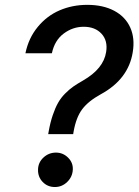

<svg xmlns="http://www.w3.org/2000/svg" viewBox="-20 -757 566 784"><path d="M176.8 -209.2 178.6 -219.5Q185.4 -257.5 195.5 -287.1Q205.6 -316.8 217.2 -337.2Q228.7 -357.6 245.7 -374.8Q262.8 -392 279.1 -403.4Q295.5 -414.8 319.2 -428.3Q402.7 -476.2 413.4 -544.7Q420.8 -590.9 394.5 -619.3Q368.3 -647.7 321.7 -647.7Q277.3 -647.7 240.2 -620Q203.1 -592.3 191.8 -539.4H83.8Q96.6 -601.6 134.1 -647Q171.5 -692.5 223.5 -714.8Q275.6 -737.2 336.3 -737.2Q400.6 -737.2 446.2 -713.1Q491.8 -688.9 511.7 -644.9Q531.6 -600.9 522 -543.7Q504.3 -433.2 391 -371.8Q340.2 -343.8 315.5 -310.7Q290.8 -277.7 280.5 -219.5L278.8 -209.2ZM204.2 6.7Q174.4 6.7 154.5 -13.8Q134.6 -34.4 135.3 -64.3Q135.7 -93.4 157.3 -113.6Q179 -133.9 208.5 -133.9Q237.2 -133.9 258 -113.3Q278.8 -92.7 277.3 -64.3Q275.9 -34.8 254.4 -14Q233 6.7 204.2 6.7Z"/></svg>

Font: Karasuma Gothic
Style: Medium Italic
Weight: 500
Italic angle: 9.39998°
Designer: Rasmus Andersson / Ryoko Nishizuka
Foundry: Genbu
Version: Version 1.00